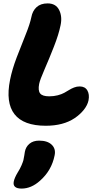

<svg xmlns="http://www.w3.org/2000/svg" viewBox="-20 -730 576 1128"><path d="M249 8.8Q118.2 8.8 65.2 -59.1Q12.2 -127 39.1 -261.2Q51.3 -322.3 78.1 -392.8Q105 -463.4 130.4 -525.9Q155.8 -588.4 164.1 -628.9Q170.9 -666 194.8 -688Q218.8 -710 259.8 -710Q308.1 -710 327.4 -671.4Q346.7 -632.8 335.9 -582Q325.2 -528.3 296.6 -455.6Q268.1 -382.8 241.5 -322Q214.8 -261.2 210 -236.8Q202.6 -198.2 215.8 -181.2Q229 -164.1 269 -164.1Q296.4 -164.1 319.3 -170.2Q342.3 -176.3 357.7 -184.8Q373 -193.4 386.5 -201.7Q399.9 -210 415.5 -216.1Q431.2 -222.2 448.2 -222.2Q479.5 -222.2 493.2 -198.7Q506.8 -175.3 500 -140.1Q494.1 -112.3 472.7 -85.2Q451.2 -58.1 418.9 -36.1Q352.1 8.8 249 8.8ZM106.9 377.9Q79.6 377.9 68.1 367.2Q56.6 356.4 61 335.9Q65.4 314.5 84 283.2Q97.7 261.7 106.2 241.7Q114.7 221.7 117.4 211.4Q120.1 201.2 122.6 183.8Q125 166.5 126 162.1Q131.3 132.8 153.1 114.5Q174.8 96.2 210 96.2Q259.3 96.2 284.2 120.6Q309.1 145 300.8 183.1Q283.2 272 214.8 332Q163.6 377.9 106.9 377.9Z"/></svg>

Font: Shantell Sans Normal
Style: Italic
Weight: 800
Italic angle: -11.31°
Designer: Stephen Nixon, Anya Danilova, Shantell Martin
Foundry: Arrow Type
Version: Version 1.006;[559af2be0]